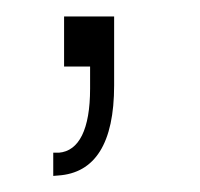

<svg xmlns="http://www.w3.org/2000/svg" viewBox="-20 -106 244 234"><path d="M44.9 108.4 50.8 107.9C95.7 105 119.1 68.8 119.1 -2V-85.9H58.1V-24.9H89.8V2C89.8 51.8 76.2 78.1 51.8 80.1H44.9Z"/></svg>

Font: Raveo Display Display ExLight
Style: Regular
Weight: 200
Designer: Jakub Foglar, Rasmus Andersson (Inter)
Foundry: Jakubfoglar.com
Version: Version 1.100;Glyphs 3.2.3 (3260)